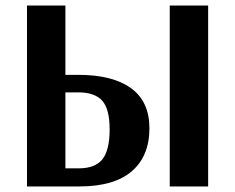

<svg xmlns="http://www.w3.org/2000/svg" viewBox="-20 -670 845 690"><path d="M77 0V-650H215V-401H262Q385 -401 451 -353Q517 -305 517 -209Q517 -109 453.5 -54.5Q390 0 266 0ZM590 0V-650H728V0ZM215 -65H263Q322 -65 348 -97.5Q374 -130 374 -205Q374 -279 347 -308.5Q320 -338 262 -338H215Z"/></svg>

Font: Arsenal
Style: Bold
Weight: 700
Designer: Andrij Shevchenko
Foundry: Stairsfor
Version: Version 2.001;PS 002.001;hotconv 1.0.88;makeotf.lib2.5.64775